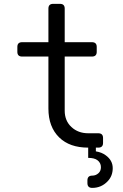

<svg xmlns="http://www.w3.org/2000/svg" viewBox="-20 -752 626 978"><path d="M429.2 0Q335 0 281.7 -51.8Q226.6 -105.5 226.6 -199.2V-463.9H92.8Q68.4 -463.9 68.4 -487.8V-513.2Q68.4 -537.1 92.8 -537.1H226.6V-708.5Q226.6 -732.4 251 -732.4H285.2Q309.6 -732.4 309.6 -708.5V-537.1H448.2Q472.7 -537.1 472.7 -513.2V-487.8Q472.7 -463.9 448.2 -463.9H309.6V-188.5Q309.6 -136.7 343.8 -105Q377.9 -73.2 429.2 -73.2H480.5Q504.9 -73.2 504.9 -49.3V-23.9Q504.9 0 480.5 0H468.3V19Q498.5 23.9 518.6 39.1Q554.2 64.9 554.2 104.5Q554.2 144 528.8 170.9Q496.6 205.1 449.7 205.1Q425.3 205.1 425.3 180.7V167Q425.3 142.6 449.7 142.6Q468.3 142.6 481.9 129.9Q494.1 118.7 494.1 99.6Q494.1 77.1 475.6 63.5Q460 52.2 429.2 52.2Z"/></svg>

Font: Simply Mono
Style: Book
Weight: 400
Designer: Wojciech Kalinowski "wmk69" (wmk69@o2.pl)
Foundry: Wojciech Kalinowski "wmk69" (wmk69@o2.pl)
Version: Version 1.0.0